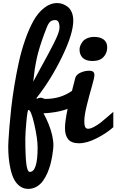

<svg xmlns="http://www.w3.org/2000/svg" viewBox="-20 -926 752 1241"><path d="M712.4 -203.1V-104Q670.9 -66.4 606.7 -33.2Q542.5 0 490.7 0Q442.4 0 421.1 -25.4Q399.9 -50.8 399.9 -98.1Q399.9 -140.1 417 -222.2Q366.7 -204.1 310.5 -197.8Q289.6 -194.8 261.2 -193.8Q279.3 -160.6 293 -127Q325.2 -47.9 325.2 14.2Q325.2 21.5 323.7 37.1Q322.3 52.7 317.9 79.6Q313.5 106.4 306.4 134.3Q299.3 162.1 286.6 191.4Q273.9 220.7 257.6 243.4Q241.2 266.1 216.6 280.5Q191.9 294.9 162.6 294.9Q131.8 294.9 108.2 277.3Q84.5 259.8 70.6 232.4Q56.6 205.1 48.1 167Q39.6 128.9 36.4 93.3Q33.2 57.6 33.2 18.6Q33.2 11.7 34.7 -17.8Q36.1 -47.4 40.8 -104.7Q45.4 -162.1 52.7 -228.8Q60.1 -295.4 73 -373.8Q85.9 -452.1 102.3 -526.4Q118.7 -600.6 143.1 -670.2Q167.5 -739.7 196.5 -791.7Q225.6 -843.8 265.4 -875Q305.2 -906.2 350.1 -906.2Q368.2 -906.2 385.3 -900.1Q402.3 -894 418.2 -881.6Q434.1 -869.1 443.8 -846.2Q453.6 -823.2 453.6 -793Q453.6 -709 382.3 -561.3Q311 -413.6 217.3 -294.4L216.3 -286.6Q232.4 -294.4 241.2 -294.4Q250 -294.4 258.5 -290.5Q267.1 -286.6 273.4 -286.6Q371.6 -286.6 445.3 -338.9L466.3 -421.4Q472.7 -444.3 500.5 -456.5Q528.3 -468.8 555.2 -468.8Q574.7 -468.8 582.5 -461.7Q590.3 -454.6 590.3 -440.9Q590.3 -424.3 574 -367.9Q557.6 -311.5 541.3 -246.1Q524.9 -180.7 524.9 -141.6Q524.9 -117.7 530.3 -105.7Q535.6 -93.8 549.8 -93.8Q565.9 -93.8 590.1 -107.2Q614.3 -120.6 631.1 -134Q647.9 -147.5 676.8 -172.4Q705.6 -197.3 712.4 -203.1ZM163.6 -215.8Q157.7 -215.8 150.6 -140.6Q143.6 -65.4 143.6 -28.8Q143.6 26.4 145.3 66.7Q147 106.9 149.7 129.4Q152.3 151.9 156.5 164.8Q160.6 177.7 164.3 181.4Q168 185.1 172.9 185.1Q223.1 185.1 223.1 27.8Q223.1 -28.8 201.9 -122.3Q180.7 -215.8 163.6 -215.8ZM282.2 -748.5Q264.2 -703.6 250 -661.4Q235.8 -619.1 228 -590.8Q220.2 -562.5 213.6 -528.8Q207 -495.1 204.8 -480.2Q202.6 -465.3 199.2 -435.3Q195.8 -405.3 194.8 -398.4Q212.9 -432.6 242.2 -485.8Q271.5 -539.1 289.8 -573Q308.1 -606.9 327.1 -644.5Q346.2 -682.1 355.5 -707.3Q364.7 -732.4 364.7 -746.6Q364.7 -796.4 337.4 -796.4Q315.9 -796.4 304 -785.2Q292 -773.9 282.2 -748.5ZM494.1 -606Q494.1 -618.2 499.3 -631.3Q504.4 -644.5 514.6 -657.7Q524.9 -670.9 544.7 -679.2Q564.5 -687.5 589.8 -687.5Q626.5 -687.5 649.7 -670.7Q672.9 -653.8 672.9 -619.1Q672.9 -583 648.9 -557.4Q625 -531.7 578.1 -531.7Q536.6 -531.7 515.4 -551.5Q494.1 -571.3 494.1 -606Z"/></svg>

Font: iCiel Pacifico
Style: Regular
Weight: 400
Designer: Vernon Adams
Foundry: Vernon Adams
Version: Version 1.00 September 26, 2014, initial release